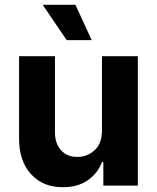

<svg xmlns="http://www.w3.org/2000/svg" viewBox="-20 -783 662 810"><path d="M410.2 -231.9V-545.9H561.5V0H416V-99.1H410.2Q392.1 -51.3 349.4 -22Q306.6 7.3 245.1 6.8Q162.6 7.3 111.6 -47.6Q60.5 -102.5 60.5 -198.2V-545.9H211.9V-224.6Q211.9 -176.8 237.8 -148.7Q263.7 -120.6 306.6 -121.1Q347.2 -120.6 378.7 -148.9Q410.2 -177.2 410.2 -231.9ZM261.2 -613.8 160.2 -762.7H298.3L366.7 -613.8Z"/></svg>

Font: Konkhmer Sleokchher
Style: Regular
Weight: 400
Designer: Suon May Sophanith
Version: Version 1.000; ttfautohint (v1.8.4.7-5d5b);gftools[0.9.23]